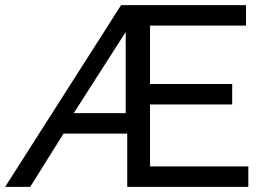

<svg xmlns="http://www.w3.org/2000/svg" viewBox="-45 -730 1026 750"><path d="M428 -710H916V-630H541V-402H862V-322H541V-80H925V0H452V-208H203L73 0H-25ZM446 -288V-605L243 -288Z"/></svg>

Font: PTCRaleway Medium
Style: Regular
Weight: 500
Designer: Matt McInerney, Pablo Impallari, Rodrigo Fuenzalida
Foundry: Matt McInerney, Pablo Impallari, Rodrigo Fuenzalida
Version: Version 3.000g; ttfautohint (v1.5) -l 8 -r 28 -G 28 -x 14 -D